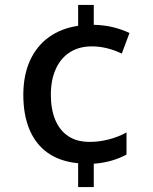

<svg xmlns="http://www.w3.org/2000/svg" viewBox="-20 -744 618 774"><path d="M358 -644Q400 -643 435 -634.5Q470 -626 502 -611L471 -528Q439 -543 409.5 -550Q380 -557 350 -557Q299 -557 262 -533.5Q225 -510 205 -466Q185 -422 185 -362Q185 -304 202.5 -261.5Q220 -219 254.5 -195.5Q289 -172 342 -172Q380 -172 418.5 -182Q457 -192 490 -210V-121Q465 -107 431.5 -97Q398 -87 358 -84V10H295V-86Q222 -93 173 -127.5Q124 -162 99 -221.5Q74 -281 74 -361Q74 -441 101 -500Q128 -559 177.5 -594.5Q227 -630 295 -640V-724H358Z"/></svg>

Font: Noto Sans Hebrew Thin Medium
Style: Regular
Weight: 500
Version: Version 3.001